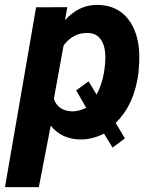

<svg xmlns="http://www.w3.org/2000/svg" viewBox="-54 -558 625 781"><path d="M509.3 -262.2Q493.2 -132.8 416.5 -58.1L454.1 4.9L403.8 42.5L369.1 -14.6Q319.3 10.3 272 9.3Q196.8 8.3 152.3 -46.9L104 203.1H-33.7L92.8 -528.3L219.7 -528.8L210.4 -475.6Q267.6 -540 345.2 -538.1Q423.3 -536.1 466.8 -481Q510.3 -425.8 512.7 -333.5Q513.2 -303.2 509.3 -262.2ZM374.5 -319.3Q375.5 -368.2 357.4 -395.5Q339.4 -422.9 304.2 -423.8Q243.7 -425.8 204.6 -373L165 -155.3Q182.1 -106.9 240.2 -105Q263.7 -104.5 296.9 -119.1L255.9 -190.4L306.2 -227.1L338.9 -173.3Q371.6 -232.9 374.5 -319.3Z"/></svg>

Font: RobotoInd
Style: Bold Italic
Weight: 700
Italic angle: -12°
Designer: Google
Version: Version 2.001150; 2014